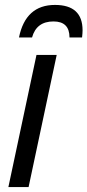

<svg xmlns="http://www.w3.org/2000/svg" viewBox="-20 -759 355 779"><path d="M14 0 128 -536H210L96 0ZM57 -607H110Q128 -672 197 -672Q262 -672 262 -607H313Q315 -625 315 -636Q315 -739 203 -739Q84 -739 57 -607Z"/></svg>

Font: Noto Sans UI SemiCondensed
Style: Italic
Weight: 400
Width: 4
Italic angle: -12°
Designer: Monotype Design Team
Foundry: Monotype Imaging Inc.
Version: Version 1.901